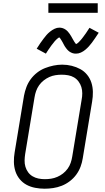

<svg xmlns="http://www.w3.org/2000/svg" viewBox="-20 -1139 640 1167"><path d="M251 8Q222 8 193.5 2.5Q165 -3 141 -16Q117 -29 99.5 -50.5Q82 -72 73.5 -98.5Q65 -125 64.5 -154.5Q64 -184 69 -213L126 -558Q131 -584 140.5 -609.5Q150 -635 166.5 -657.5Q183 -680 205.5 -697.5Q228 -715 253.5 -725Q279 -735 305.5 -740.5Q332 -746 358 -746Q388 -746 416 -739Q444 -732 468 -719Q492 -706 509.5 -684.5Q527 -663 535.5 -636.5Q544 -610 544.5 -580.5Q545 -551 540 -522L483 -177Q479 -151 469.5 -125.5Q460 -100 443.5 -77.5Q427 -55 404 -37.5Q381 -20 355.5 -10Q330 0 303.5 4Q277 8 251 8ZM252 -50Q272 -50 291 -53Q310 -56 328.5 -64Q347 -72 363 -84.5Q379 -97 391 -113.5Q403 -130 409.5 -149Q416 -168 419 -187L476 -532Q480 -552 480 -572Q480 -592 474.5 -610Q469 -628 457.5 -643.5Q446 -659 430 -668.5Q414 -678 394.5 -681.5Q375 -685 355 -685Q336 -685 317 -682Q298 -679 280 -671Q262 -663 245.5 -650Q229 -637 217.5 -620.5Q206 -604 199.5 -585.5Q193 -567 190 -548L133 -203Q130 -184 129.5 -164Q129 -144 134.5 -125.5Q140 -107 151 -92Q162 -77 178 -67.5Q194 -58 213 -54Q232 -50 252 -50ZM442 -813Q437 -813 432 -813.5Q427 -814 422.5 -815.5Q418 -817 413.5 -819Q409 -821 405 -823.5Q401 -826 397.5 -829Q394 -832 391 -835Q388 -838 385 -842Q382 -846 379 -850Q376 -854 373.5 -858Q371 -862 369 -866Q367 -870 365 -873.5Q363 -877 360.5 -882Q358 -887 355 -891.5Q352 -896 350 -899.5Q348 -903 345 -907Q342 -911 340 -912Q338 -911 333.5 -908Q329 -905 324.5 -900.5Q320 -896 317 -893Q314 -890 311.5 -887Q309 -884 306.5 -880.5Q304 -877 301 -873.5Q298 -870 294.5 -865.5Q291 -861 288 -856.5Q285 -852 281.5 -847Q278 -842 274 -836.5Q270 -831 266.5 -825Q263 -819 259 -813L203 -843Q214 -861 224.5 -876Q235 -891 244.5 -903.5Q254 -916 262.5 -926Q271 -936 284 -946.5Q297 -957 311.5 -964Q326 -971 341 -971Q351 -971 360.5 -968Q370 -965 378 -959.5Q386 -954 392 -947.5Q398 -941 403.5 -933Q409 -925 413 -918Q417 -911 422.5 -901Q428 -891 432.5 -884Q437 -877 442 -871Q445 -872 449.5 -875Q454 -878 458.5 -882.5Q463 -887 465.5 -890Q468 -893 471 -896Q474 -899 476.5 -902.5Q479 -906 482 -909.5Q485 -913 488 -917.5Q491 -922 494.5 -926.5Q498 -931 501.5 -936Q505 -941 508.5 -946.5Q512 -952 516 -958Q520 -964 524 -970L580 -940Q568 -922 558 -907Q548 -892 538.5 -879.5Q529 -867 520 -857Q511 -847 498.5 -836.5Q486 -826 471.5 -819.5Q457 -813 442 -813ZM274 -1061V-1119H574V-1061Z"/></svg>

Font: Iosevka Slab Light Extended
Style: Italic
Weight: 300
Width: 7
Italic angle: -9°
Monospace: yes
Designer: Belleve Invis
Foundry: Belleve Invis
Version: Version 11.1.0; ttfautohint (v1.8.3)